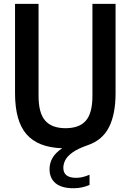

<svg xmlns="http://www.w3.org/2000/svg" viewBox="-20 -760 677 996"><path d="M361.5 216.5Q299 216.5 268 190.2Q237 164 237 117.5Q237 86.5 252 59.8Q267 33 302.5 9Q177.5 5 117.8 -63.2Q58 -131.5 58 -276.5V-740H180V-262.5Q180 -173.5 214.5 -134.2Q249 -95 320 -95Q391.5 -95 425.5 -134.2Q459.5 -173.5 459.5 -262.5V-740H579.5V-276.5Q579.5 -168 545.5 -100.5Q511.5 -33 435.5 -7Q382 11.5 354.8 31.8Q327.5 52 318 72Q308.5 92 308.5 110.5Q308.5 162.5 375.5 162.5Q390.5 162.5 407.2 158.8Q424 155 444.5 146.5V199.5Q425.5 207.5 405.2 212Q385 216.5 361.5 216.5Z"/></svg>

Font: Encode Sans Condensed Condensed SemiBold
Style: Regular
Weight: 600
Width: 3
Designer: Multiple Designers
Foundry: Impallari Type
Version: Version 3.000; ttfautohint (v1.8.3) -l 8 -r 50 -G 200 -x 14 